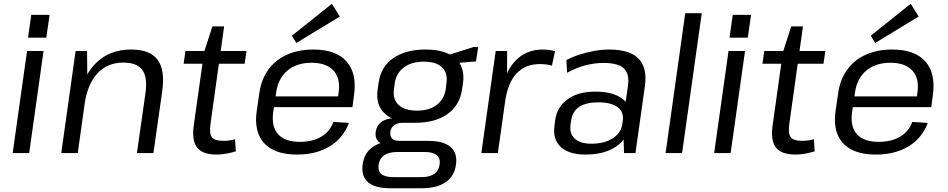

<svg xmlns="http://www.w3.org/2000/svg" viewBox="-20 -810 5016 1016"><path d="M210.4 -540 134.4 0H47.1L123.1 -540ZM242.5 -731.4 225 -610.6H128.2L145.5 -731.4Z M749.9 -318.5Q761.3 -402.2 732.7 -440.5Q704.1 -478.8 632.4 -478.8Q548.7 -478.8 495.6 -421.8Q442.6 -364.8 427.3 -257.6L378.3 -188.4L388.4 -254.1Q410.2 -396 483.4 -471.9Q556.6 -547.9 673.9 -547.9Q773.4 -547.9 814 -493.7Q854.5 -439.5 838.1 -325.1L791.9 0H704.5ZM380.1 -540H440.7L442.3 -362.5L391.4 0H304.1Z M1126.4 7.9Q1052.2 7.9 1023.3 -29.1Q994.3 -66.1 1005.1 -144.3L1059.8 -533.6L1103.9 -670.2H1166L1093.6 -153.1Q1086.6 -102.1 1101.7 -83.4Q1116.7 -64.7 1161.7 -64.7Q1177 -64.7 1192.1 -66.6Q1207.2 -68.4 1223.8 -73.2L1227.9 -8.9Q1212.2 -4.2 1194.8 -0.3Q1177.5 3.5 1160.1 5.7Q1142.7 7.9 1126.4 7.9ZM961.3 -540H1284.3L1274.6 -472.9H951.6Z M1551.8 7.9Q1473.7 7.9 1422.6 -18.7Q1371.5 -45.2 1349.8 -96.4Q1328.1 -147.6 1338.4 -221.4L1352.6 -318.6Q1362.9 -390.7 1400.3 -441.9Q1437.6 -493.1 1498.4 -520.5Q1559.2 -547.9 1638.1 -547.9Q1758.4 -547.9 1814.2 -484.4Q1869.9 -420.8 1853.1 -304.5L1844.9 -243H1413.1L1421.3 -299.8H1782.3L1766 -277.6L1772.1 -323.5Q1782.3 -396.4 1744.2 -437.1Q1706 -477.9 1629 -477.9Q1550.1 -477.9 1500.7 -436.2Q1451.3 -394.5 1441.2 -319.3L1425.3 -212.7Q1416.1 -138.5 1452.4 -98.9Q1488.7 -59.4 1565.9 -59.4Q1634.1 -59.4 1680 -86.6Q1725.8 -113.8 1744.5 -164.8L1826.5 -159.7Q1796.4 -79.3 1725 -35.7Q1653.6 7.9 1551.8 7.9ZM1778.2 -722.4 1548.1 -582.6 1524.8 -621.1 1736.3 -790Z M2177.4 -160.2Q2072.1 -160.2 2019.1 -206.4Q1966.1 -252.7 1978.2 -335.9L1983.4 -371.2Q1994.7 -456.2 2060.5 -502.1Q2126.3 -547.9 2231.5 -547.9Q2337 -547.9 2389.2 -502.1Q2441.5 -456.2 2430.2 -371.2L2424.9 -335.9Q2412.8 -252.7 2347.8 -206.4Q2282.8 -160.2 2177.4 -160.2ZM2044.3 186.2Q1964.5 186.2 1927.5 154.3Q1890.6 122.4 1898.9 60.4Q1907.2 -0.6 1952.6 -32.5Q1998 -64.5 2079.2 -64.5H2247.2Q2326.3 -64.5 2363.8 -32.6Q2401.3 -0.7 2393 60.4Q2384.7 122.4 2338 154.3Q2291.3 186.2 2212.2 186.2ZM2208.8 127.3Q2296.8 127.3 2306.4 60.4Q2310.9 27.3 2290.9 10.8Q2270.9 -5.7 2227.1 -5.7H2083.7Q1994.5 -5.7 1983.6 60.4Q1973.4 129 2065.4 127.3ZM2047.2 -39.8Q2005.5 -39.8 1984.6 -59.3Q1963.8 -78.8 1967.8 -112.3Q1972.8 -146.2 1998.8 -165.1Q2024.9 -184 2068.8 -184H2180.8L2177.4 -160.2H2110.5Q2082.8 -160.2 2065.7 -147.6Q2048.5 -135 2045.7 -112.3Q2043 -88.7 2054.8 -76.6Q2066.7 -64.5 2094.7 -64.5H2163.5L2160 -39.8ZM2186.4 -224.5Q2251.4 -224.5 2290.9 -254.7Q2330.5 -284.9 2338.8 -338.9L2342.2 -369.2Q2350.6 -423.2 2319.7 -453.4Q2288.8 -483.7 2222.7 -483.7Q2157.6 -483.7 2117.3 -453.4Q2076.9 -423.2 2068.5 -369.2L2065.1 -338.9Q2056.8 -285.7 2089 -255.1Q2121.3 -224.5 2186.4 -224.5ZM2340.1 -515 2487.4 -561.7H2510.4L2498.8 -485.1L2334.5 -471.6Z M2603.1 -540H2663.7L2662.8 -341.6L2614.4 0H2527.1ZM2628.1 -297Q2645.7 -420.5 2703.4 -484.2Q2761.1 -547.9 2852.6 -547.9Q2868.7 -547.9 2885 -545.8Q2901.2 -543.8 2917.3 -539.6L2900.6 -462.8Q2872.6 -470.9 2836.4 -470.9Q2759.9 -470.9 2713.3 -421.2Q2666.8 -371.5 2652.4 -270.6Z M3277.8 -179.4 3302.9 -355.8Q3311.8 -419.8 3281.1 -448.4Q3250.3 -477 3173.3 -477Q3124.8 -477 3075.3 -463.5Q3025.8 -450.1 2981.2 -425L2977 -491.8Q3006.9 -508.4 3045.3 -520.8Q3083.6 -533.2 3124.8 -540.6Q3166 -547.9 3202.7 -547.9Q3311.8 -547.9 3358.8 -500Q3405.8 -452.1 3392.8 -355.8L3342.6 0H3281.9ZM3077.9 7.9Q2991.4 7.9 2947.7 -32.1Q2904.1 -72.2 2914.1 -144.1L2917.4 -172.3Q2927.6 -244.3 2983.4 -284.8Q3039.2 -325.2 3129.6 -325.2Q3224.8 -325.2 3274.6 -286.6Q3324.5 -247.9 3314.4 -176.8L3310 -146.8Q3300 -73.8 3238 -33Q3176.1 7.9 3077.9 7.9ZM3109.9 -49.6Q3178.4 -49.6 3222.8 -78.3Q3267.2 -107.1 3273.5 -155.7L3275.4 -170.2Q3282.6 -216.9 3248.4 -242.7Q3214.3 -268.5 3145.9 -268.5Q3083 -268.5 3045.8 -245.2Q3008.5 -221.9 3001.1 -165.8L2999.4 -153Q2992 -103 3021.4 -76.3Q3050.8 -49.6 3109.9 -49.6Z M3693.4 -740 3589.4 0H3502.1L3606.1 -740Z M3922.4 -540 3846.4 0H3759.1L3835.1 -540ZM3954.5 -731.4 3937 -610.6H3840.2L3857.5 -731.4Z M4189.4 7.9Q4115.2 7.9 4086.3 -29.1Q4057.3 -66.1 4068.1 -144.3L4122.8 -533.6L4166.9 -670.2H4229L4156.6 -153.1Q4149.6 -102.1 4164.7 -83.4Q4179.7 -64.7 4224.7 -64.7Q4240 -64.7 4255.1 -66.6Q4270.2 -68.4 4286.8 -73.2L4290.9 -8.9Q4275.2 -4.2 4257.8 -0.3Q4240.5 3.5 4223.1 5.7Q4205.7 7.9 4189.4 7.9ZM4024.3 -540H4347.3L4337.6 -472.9H4014.6Z M4614.8 7.9Q4536.7 7.9 4485.6 -18.7Q4434.5 -45.2 4412.8 -96.4Q4391.1 -147.6 4401.4 -221.4L4415.6 -318.6Q4425.9 -390.7 4463.3 -441.9Q4500.6 -493.1 4561.4 -520.5Q4622.2 -547.9 4701.1 -547.9Q4821.4 -547.9 4877.2 -484.4Q4932.9 -420.8 4916.1 -304.5L4907.9 -243H4476.1L4484.3 -299.8H4845.3L4829 -277.6L4835.1 -323.5Q4845.3 -396.4 4807.2 -437.1Q4769 -477.9 4692 -477.9Q4613.1 -477.9 4563.7 -436.2Q4514.3 -394.5 4504.2 -319.3L4488.3 -212.7Q4479.1 -138.5 4515.4 -98.9Q4551.7 -59.4 4628.9 -59.4Q4697.1 -59.4 4743 -86.6Q4788.8 -113.8 4807.5 -164.8L4889.5 -159.7Q4859.4 -79.3 4788 -35.7Q4716.6 7.9 4614.8 7.9ZM4841.2 -722.4 4611.1 -582.6 4587.8 -621.1 4799.3 -790Z"/></svg>

Font: Pathway Extreme 8pt Thin 12pt
Style: Italic
Weight: 100
Italic angle: -8°
Version: Version 1.001;gftools[0.9.26]